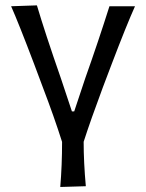

<svg xmlns="http://www.w3.org/2000/svg" viewBox="-20 -520 558 734"><path d="M308.1 191.9 210.4 194.8Q217.3 112.3 217.3 22.5Q187.5 -71.8 143.1 -188L110.4 -275.4Q51.3 -431.2 22.5 -496.1L121.1 -499.5Q151.9 -395.5 212.9 -220.2L254.9 -94.2H263.7L305.7 -220.2Q356.9 -364.7 398.4 -496.1H496.1Q463.4 -423.3 406.7 -274.4L373 -185.5Q326.7 -61.5 299.8 22Q299.8 100.6 308.1 191.9Z"/></svg>

Font: Commissioner Flair
Style: Regular
Weight: 400
Designer: Kostas Bartsokas
Foundry: Kostas Bartsokas
Version: Version 1.000